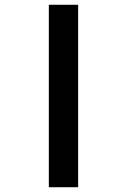

<svg xmlns="http://www.w3.org/2000/svg" viewBox="-20 -687 524 806"><path d="M185 99V-667H308V99Z"/></svg>

Font: Maven Pro ExtraBold
Style: Regular
Weight: 800
Designer: Joe Prince
Foundry: Joe Prince
Version: Version 2.100